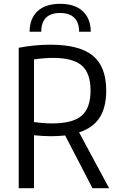

<svg xmlns="http://www.w3.org/2000/svg" viewBox="-20 -985 622 1005"><path d="M321 -276Q303 -274 284 -273Q265 -272 245 -272Q226 -272 202.5 -273.5Q179 -275 158 -277V0H78V-735Q161 -751 244 -751Q396 -751 466 -693.5Q536 -636 536 -511Q536 -423 501.5 -369.5Q467 -316 394 -292L551 0H464ZM253 -339Q360 -339 407 -379Q454 -419 454 -511Q454 -602 408 -642Q362 -682 257 -682Q237 -682 210.5 -680Q184 -678 158 -674V-346Q179 -343 204.5 -341Q230 -339 253 -339ZM394 -819Q394 -867 369 -892Q344 -917 295 -917Q245 -917 220.5 -892Q196 -867 196 -819H135Q135 -887 176 -926Q217 -965 295 -965Q372 -965 413.5 -926Q455 -887 455 -819Z"/></svg>

Font: Encode Sans Condensed
Style: Regular
Weight: 400
Designer: Pablo Impallari, Andres Torresi
Foundry: Pablo Impallari, Andres Torresi
Version: Version 1.000; ttfautohint (v1.00) -l 8 -r 50 -G 200 -x 14 -